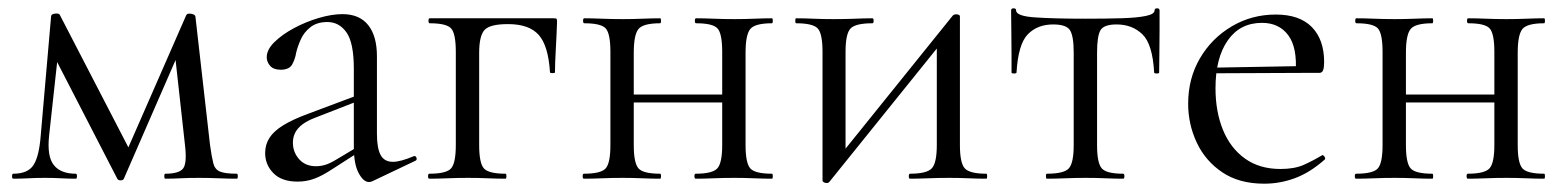

<svg xmlns="http://www.w3.org/2000/svg" viewBox="-20 -430 3767 462"><path d="M550 -12Q552.2 -12 552.2 -6Q552.2 0 550 0Q530.6 0 506.5 -1Q482.4 -2 458.8 -2Q434.2 -2 414.6 -1Q395 0 377.6 0Q375.4 0 375.4 -6Q375.4 -12 377.6 -12Q411 -12 420.6 -24.6Q430.2 -37.2 425.2 -80.2L400 -307.8L433 -355.6L278 0Q276.2 4 270.2 4Q264.2 4 262.2 0L109.2 -296.8L121.8 -319.8L98.2 -104Q92.8 -53.8 109.4 -32.9Q126 -12 162.2 -12Q165.2 -12 165.2 -6Q165.2 0 162.2 0Q146.2 0 127.4 -1Q108.6 -2 88 -2Q68 -2 48.5 -1Q29 0 12 0Q9 0 9 -6Q9 -12 12 -12Q47.2 -12 60.7 -33Q74.2 -54 78 -104L103 -391.4Q103.8 -396.4 113 -397.3Q122.2 -398.2 123.8 -394.4L294.6 -64.4L279 -52.8L427.8 -392.8Q430 -398.6 439.7 -396.9Q449.4 -395.2 450.2 -390.4L485.4 -81Q489.4 -52 493.3 -37Q497.2 -22 509.7 -17Q522.2 -12 550 -12Z M876.2 6Q872.2 8 867.8 8Q854.6 8 843 -13.6Q831.4 -35.2 831.4 -76.2V-264.6Q831.4 -326.8 813.8 -351.9Q796.2 -377 767.8 -377Q742.8 -377 727.1 -364.7Q711.4 -352.4 703.7 -335Q696 -317.6 692.6 -303Q690.4 -288.8 683.4 -275.5Q676.4 -262.2 655.4 -262.2Q638.2 -262.2 630 -271.6Q621.8 -281 621.8 -292.2Q621.8 -310.6 640.5 -328.9Q659.2 -347.2 687.8 -362.5Q716.4 -377.8 747.5 -386.9Q778.6 -396 804 -396Q845 -396 866 -369.6Q887 -343.2 887 -294.6V-108Q887 -73.4 895.9 -57Q904.8 -40.6 925.4 -40.6Q943.4 -40.6 975.2 -54Q980 -56 982.1 -50.5Q984.2 -45 979.2 -43ZM696.2 7Q657.8 7 637.9 -13.3Q618 -33.6 618 -61.8Q618 -82 628.4 -98.3Q638.8 -114.6 661.8 -128.7Q684.8 -142.8 721.4 -156.2L841.4 -201.2L843.8 -187.8L738 -146.6Q719.6 -139.6 707.8 -130.7Q696 -121.8 690.4 -110.9Q684.8 -100 684.8 -86.6Q684.8 -63.8 699.8 -46.9Q714.8 -30 740.6 -30Q751 -30 762.1 -33.2Q773.2 -36.4 788.8 -45.8L852.4 -83.8L854.2 -71L780.2 -23.4Q755.8 -7.2 736.6 -0.1Q717.4 7 696.2 7Z M1312.2 -386Q1318.4 -386 1319.4 -384.5Q1320.4 -383 1320.4 -377Q1319.4 -347 1317.4 -311.5Q1315.4 -276 1315.4 -256Q1315.4 -254 1309.5 -254Q1303.6 -254 1303.4 -256Q1299.4 -320.2 1276.2 -346.1Q1253 -372 1202.6 -372Q1158.6 -372 1145.8 -357.8Q1133 -343.6 1133 -303V-81Q1133 -38 1144.2 -25Q1155.4 -12 1196.6 -12Q1198.6 -12 1198.6 -6Q1198.6 0 1196.6 0Q1177.2 0 1153.7 -1Q1130.2 -2 1106.4 -2Q1080.8 -2 1056.7 -1Q1032.6 0 1013 0Q1010 0 1010 -6Q1010 -12 1013 -12Q1054.4 -12 1065.6 -25Q1076.8 -38 1076.8 -81V-305Q1076.8 -349 1065.6 -361.5Q1054.4 -374 1014 -374Q1011 -374 1011 -380Q1011 -386 1014 -386Z M1475.4 -183.4V-202.6H1744.4V-183.4ZM1448.8 -81V-305Q1448.8 -349 1437.6 -361.5Q1426.4 -374 1386 -374Q1383 -374 1383 -380Q1383 -386 1386 -386Q1404.6 -386 1428.7 -385Q1452.8 -384 1478.4 -384Q1502.2 -384 1526.2 -385Q1550.2 -386 1568.6 -386Q1570.6 -386 1570.6 -380Q1570.6 -374 1568.6 -374Q1527.4 -374 1516.2 -360Q1505 -346 1505 -303V-81Q1505 -38 1516.2 -25Q1527.4 -12 1568.6 -12Q1570.6 -12 1570.6 -6Q1570.6 0 1568.6 0Q1549.2 0 1525.7 -1Q1502.2 -2 1478.4 -2Q1452.7 -2 1428.6 -1Q1404.5 0 1385 0Q1382 0 1382 -6Q1382 -12 1385 -12Q1426.4 -12 1437.6 -25Q1448.8 -38 1448.8 -81ZM1717.8 -81V-305Q1717.8 -349 1706.6 -361.5Q1695.4 -374 1655 -374Q1652 -374 1652 -380Q1652 -386 1655 -386Q1673.6 -386 1697.7 -385Q1721.8 -384 1747.4 -384Q1771.2 -384 1795.2 -385Q1819.2 -386 1837.6 -386Q1839.6 -386 1839.6 -380Q1839.6 -374 1837.6 -374Q1796.4 -374 1785.2 -360Q1774 -346 1774 -303V-81Q1774 -38 1785.2 -25Q1796.4 -12 1837.6 -12Q1839.6 -12 1839.6 -6Q1839.6 0 1837.6 0Q1818.2 0 1794.7 -1Q1771.2 -2 1747.4 -2Q1721.8 -2 1697.1 -1Q1672.5 0 1654.1 0Q1651 0 1651 -6Q1651 -12 1653.9 -12Q1694.6 -12 1706.2 -25Q1717.8 -38 1717.8 -81Z M1969.4 10.4Q1965.2 10.4 1962.2 8.5Q1959.2 6.7 1959.2 4.8V-305Q1959.2 -349 1947.7 -361.5Q1936.2 -374 1895.6 -374Q1893.6 -374 1893.6 -380Q1893.6 -386 1895.6 -386Q1915 -386 1937.1 -385Q1959.2 -384 1985.8 -384Q2015 -384 2038.2 -385Q2061.4 -386 2079.2 -386Q2082.2 -386 2082.2 -380Q2082.2 -374 2079.2 -374Q2038.7 -374 2026.7 -361.5Q2014.6 -349 2014.6 -305V-53.4L1993.6 -46.2L2273 -393Q2276.8 -395.6 2279.6 -395.6Q2289.8 -395.6 2289.8 -390.6V-81Q2289.8 -38 2301.4 -25Q2313 -12 2353.5 -12Q2355.4 -12 2355.4 -6Q2355.4 0 2353.3 0Q2333.9 0 2310.8 -1Q2287.7 -2 2263.1 -2Q2237.4 -2 2212.8 -1Q2188.2 0 2169.6 0Q2166.8 0 2166.8 -6Q2166.8 -12 2169.7 -12Q2210.1 -12 2222.2 -25Q2234.2 -38 2234.2 -81V-333.8L2256.4 -340.8L1976 7.2Q1975 8.4 1973.5 9.4Q1972 10.4 1969.4 10.4Z M2499 0Q2496.8 0 2496.8 -6Q2496.8 -12 2499 -12Q2540.4 -12 2552 -25Q2563.6 -38 2563.6 -81V-303Q2563.6 -343.6 2554.6 -357.4Q2545.6 -371.2 2514.2 -371.2Q2476.4 -371.2 2453.2 -347.5Q2430 -323.8 2426 -255.4Q2425.8 -253.2 2419.9 -253.2Q2414 -253.2 2414 -255.4Q2414 -269.4 2414 -297.8Q2414 -326.2 2413.5 -356.2Q2413 -386.2 2413 -405Q2413 -410 2419 -410Q2425 -410 2425 -405Q2425 -391.2 2471.1 -388.1Q2517.2 -385 2592 -385Q2641 -385 2678.4 -386.1Q2715.8 -387.2 2737 -391.6Q2758.2 -396 2758.2 -405Q2758.2 -410 2764.2 -410Q2770.2 -410 2770.2 -405Q2770.2 -386.2 2770.2 -356.2Q2770.2 -326.2 2769.7 -297.8Q2769.2 -269.4 2769.2 -255.4Q2769.2 -253.2 2763.3 -253.2Q2757.4 -253.2 2757.2 -255.4Q2753.4 -323.8 2728.9 -347.5Q2704.4 -371.2 2666.8 -371.2Q2636.4 -371.2 2628.1 -357.4Q2619.8 -343.6 2619.8 -303V-81Q2619.8 -38 2631 -25Q2642.2 -12 2682.6 -12Q2685.6 -12 2685.6 -6Q2685.6 0 2682.6 0Q2664 0 2640.5 -1Q2617 -2 2592.4 -2Q2567.6 -2 2543.5 -1Q2519.4 0 2499 0Z M3022 12Q2961.8 12 2921.1 -15.4Q2880.4 -42.8 2859.7 -86.9Q2839 -131 2839 -180.4Q2839 -241 2867.2 -289.4Q2895.4 -337.8 2943.6 -366.4Q2991.8 -395 3049.8 -395Q3107.2 -395 3136.7 -364.8Q3166.2 -334.6 3166.2 -280.8Q3166.2 -267.8 3163.8 -261.2Q3161.4 -254.6 3154.4 -254.6H3097.6Q3102 -315.6 3079.8 -345.3Q3057.6 -375 3016.6 -375Q2963.8 -375 2934.3 -332.8Q2904.8 -290.6 2904.8 -217.8Q2904.8 -161.4 2922.8 -117.4Q2940.8 -73.4 2975.8 -48.4Q3010.8 -23.4 3061 -23.4Q3095 -23.4 3117.1 -33.3Q3139.2 -43.2 3161 -56.2Q3163 -58.2 3166.5 -53.8Q3170 -49.4 3168 -46.4Q3132.6 -15 3096.5 -1.5Q3060.4 12 3022 12ZM2887.4 -253.6 2886.4 -267 3112.6 -271V-254.6Z M3333.4 -183.4V-202.6H3602.4V-183.4ZM3306.8 -81V-305Q3306.8 -349 3295.6 -361.5Q3284.4 -374 3244 -374Q3241 -374 3241 -380Q3241 -386 3244 -386Q3262.6 -386 3286.7 -385Q3310.8 -384 3336.4 -384Q3360.2 -384 3384.2 -385Q3408.2 -386 3426.6 -386Q3428.6 -386 3428.6 -380Q3428.6 -374 3426.6 -374Q3385.4 -374 3374.2 -360Q3363 -346 3363 -303V-81Q3363 -38 3374.2 -25Q3385.4 -12 3426.6 -12Q3428.6 -12 3428.6 -6Q3428.6 0 3426.6 0Q3407.2 0 3383.7 -1Q3360.2 -2 3336.4 -2Q3310.7 -2 3286.6 -1Q3262.5 0 3243 0Q3240 0 3240 -6Q3240 -12 3243 -12Q3284.4 -12 3295.6 -25Q3306.8 -38 3306.8 -81ZM3575.8 -81V-305Q3575.8 -349 3564.6 -361.5Q3553.4 -374 3513 -374Q3510 -374 3510 -380Q3510 -386 3513 -386Q3531.6 -386 3555.7 -385Q3579.8 -384 3605.4 -384Q3629.2 -384 3653.2 -385Q3677.2 -386 3695.6 -386Q3697.6 -386 3697.6 -380Q3697.6 -374 3695.6 -374Q3654.4 -374 3643.2 -360Q3632 -346 3632 -303V-81Q3632 -38 3643.2 -25Q3654.4 -12 3695.6 -12Q3697.6 -12 3697.6 -6Q3697.6 0 3695.6 0Q3676.2 0 3652.7 -1Q3629.2 -2 3605.4 -2Q3579.8 -2 3555.1 -1Q3530.5 0 3512.1 0Q3509 0 3509 -6Q3509 -12 3511.9 -12Q3552.6 -12 3564.2 -25Q3575.8 -38 3575.8 -81Z"/></svg>

Font: Cormorant Garamond Light
Style: Regular
Weight: 300
Designer: Christian Thalmann (Catharsis Fonts)
Foundry: Catharsis Fonts
Version: Version 4.001